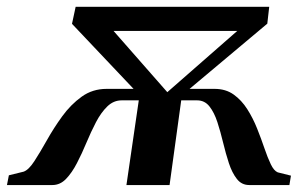

<svg xmlns="http://www.w3.org/2000/svg" viewBox="-86 -532 858 552"><path d="M-66 0 -60.5 -28 -18 -38.5Q-3.5 -43.5 13 -69Q29.5 -94.5 49 -129.2Q68.5 -164 93 -197.8Q117.5 -231.5 148.8 -254Q180 -276.5 220.5 -276.5H298L121 -463.5L131.5 -512.5H688L682.5 -464L459 -276.5H531Q563 -276.5 585.8 -260.2Q608.5 -244 625 -218Q641.5 -192 653.2 -162.5Q665 -133 674.2 -105.8Q683.5 -78.5 692.5 -59.8Q701.5 -41 712.5 -36.5L750.5 -27L746 0H630.5Q608.5 0 594.8 -17.8Q581 -35.5 572 -63Q563 -90.5 555.5 -121.8Q548 -153 539 -180.8Q530 -208.5 516.2 -226Q502.5 -243.5 480.5 -243.5H435L401.5 0H277.5L313 -243.5H264Q240.5 -243.5 222.5 -226Q204.5 -208.5 190 -180.8Q175.5 -153 162.5 -121.8Q149.5 -90.5 135.2 -63Q121 -35.5 104 -17.8Q87 0 64.5 0ZM395 -267 596 -443H240.5Z"/></svg>

Font: Merriweather 120pt SemiBold
Style: Italic
Weight: 600
Italic angle: -7.8°
Version: Version 2.101